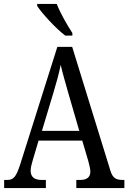

<svg xmlns="http://www.w3.org/2000/svg" viewBox="-20 -951 649 971"><path d="M310 -771H346V-784C321 -822 284 -886 267 -931H168V-921C190 -886 262 -807 310 -771ZM1 0H212V-41H190C152 -41 135 -58 135 -88C135 -103 141 -126 146 -142L175 -240H396L427 -135C432 -116 437 -95 437 -83C437 -56 420 -41 386 -41H366V0H609V-41H600C565 -41 549 -52 538 -89L345 -714H270L82 -119C61 -55 48 -41 16 -41H1ZM192 -289 251 -485C267 -538 279 -583 287 -623C296 -583 310 -535 327 -475L381 -289Z"/></svg>

Font: Noto Serif Lao Cond
Style: Regular
Weight: 400
Width: 3
Designer: Monotype Design Team
Foundry: Monotype Imaging Inc.
Version: Version 2.004